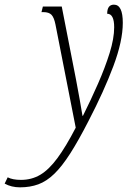

<svg xmlns="http://www.w3.org/2000/svg" viewBox="-160 -564 561 824"><path d="M-74 240Q-111 240 -140 224L-127 197Q-106 208 -70 208Q-24 208 13 186Q50 164 86.5 114.5Q123 65 165 -16L78 -459Q72 -489 61 -500.5Q50 -512 26 -512H18L24 -536H105L166 -224Q175 -178 182.5 -134.5Q190 -91 194 -67H196Q230 -135 260.5 -204.5Q291 -274 310.5 -336.5Q330 -399 330 -447Q330 -505 300 -505Q300 -544 329 -544Q367 -544 367 -466Q367 -388 326.5 -280Q286 -172 220 -45Q177 39 141.5 94.5Q106 150 73 182Q40 214 4.5 227Q-31 240 -74 240Z"/></svg>

Font: Noto Serif ExtraCondensed ExtraLight
Style: Italic
Weight: 200
Width: 2
Italic angle: -12°
Designer: Monotype Design Team
Foundry: Monotype Imaging Inc.
Version: Version 2.014; ttfautohint (v1.8.4.7-5d5b)